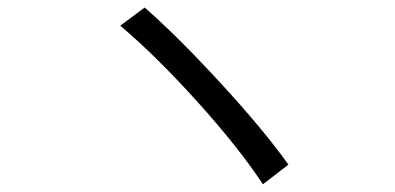

<svg xmlns="http://www.w3.org/2000/svg" viewBox="-20 -596 1040 506"><path d="M296.9 -528.3 361.3 -576.2Q448.2 -500 561 -377.4Q673.8 -254.9 740.2 -162.1L672.9 -110.4Q608.4 -208 499.5 -328.6Q390.6 -449.2 296.9 -528.3Z"/></svg>

Font: Gen Shin Gothic Monospace Normal
Style: Regular
Weight: 350
Designer: [Source Han Sans]
Ryoko NISHIZUKA  (kana & ideographs); Paul D. Hunt (Latin, Greek & Cyrillic); Wenlong ZHANG  (bopomofo
Version: Version 1.002.20150607